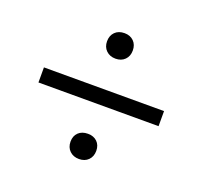

<svg xmlns="http://www.w3.org/2000/svg" viewBox="-92 -580 734 694"><g transform="rotate(20 275.0 -233.0)"><path d="M276 -475Q298 -475 311.5 -461.5Q325 -448 325 -426Q325 -404 311.5 -390.5Q298 -377 276 -377Q254 -377 240 -390.5Q226 -404 226 -426Q226 -448 239.5 -461.5Q253 -475 276 -475ZM44 -201V-259H506V-201ZM276 -88Q298 -88 311.5 -75Q325 -62 325 -40Q325 -18 311.5 -4.5Q298 9 276 9Q254 9 240 -4.5Q226 -18 226 -40Q226 -62 239.5 -75Q253 -88 276 -88Z"/></g></svg>

Font: EauTestText Medium
Style: Regular
Weight: 500
Designer: Christian Thalmann (Catharsis Fonts)
Version: Version 0.001;PS 000.001;hotconv 1.0.88;makeotf.lib2.5.64775